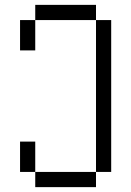

<svg xmlns="http://www.w3.org/2000/svg" viewBox="-20 -645 540 790"><path d="M125 62.5V125H375V62.5ZM125 62.5Q125 62.5 125 -62.5H62.5Q62.5 -62.5 62.5 62.5ZM375 62.5H437.5Q437.5 62.5 437.5 -562.5H375Q375 -562.5 375 62.5ZM62.5 -562.5Q62.5 -562.5 62.5 -437.5H125Q125 -437.5 125 -562.5ZM125 -562.5H375V-625H125Z"/></svg>

Font: Unifont
Style: Regular
Weight: 500
Version: Version 15.1.04